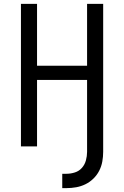

<svg xmlns="http://www.w3.org/2000/svg" viewBox="-20 -755 640 990"><path d="M301 215V141H323Q345 141 366.5 134Q388 127 402.5 110.5Q417 94 423 72Q429 50 429 28V-343H171V0H88V-735H171V-416H429V-735H512V28Q512 53 507.5 78Q503 103 491.5 125.5Q480 148 461.5 166Q443 184 420.5 195Q398 206 373 210.5Q348 215 323 215Z"/></svg>

Font: Iosevka Extended
Style: Regular
Weight: 400
Width: 7
Monospace: yes
Designer: Belleve Invis
Foundry: Belleve Invis
Version: Version 32.5.0; ttfautohint (v1.8.4)